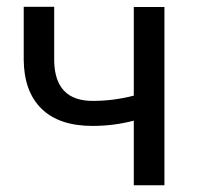

<svg xmlns="http://www.w3.org/2000/svg" viewBox="-20 -549 583 569"><path d="M467.3 0H376.5V-191.4Q316.9 -175.8 254.4 -175.8Q155.3 -175.8 103.3 -226.6Q51.3 -277.3 50.3 -371.1V-528.8H140.6V-368.2Q143.1 -250 254.4 -250Q316.9 -250 376.5 -265.6V-528.3H467.3Z"/></svg>

Font: Mardoto
Style: Regular
Weight: 400
Designer: Christian Robertson, Vahan Hovhannisyan
Foundry: Google
Version: Version 1.000